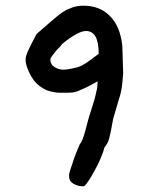

<svg xmlns="http://www.w3.org/2000/svg" viewBox="-20 -544 554 675"><path d="M413 -288C412 -274 411 -259 409 -243C407 -228 404 -212 398 -195L378 -127C375 -109 372 -95 370 -84C368 -74 366 -66 364 -58C362 -51 360 -45 357 -40C355 -36 351 -31 347 -25C345 -16 341 -4 334 12C328 27 320 42 312 57C304 71 297 84 289 95C282 105 277 111 273 111C262 111 252 109 240 103C229 97 223 88 223 77V68C224 64 226 58 228 50C231 41 235 31 239 17C244 3 251 -15 260 -36C267 -44 273 -59 279 -81L292 -130L310 -187C314 -201 317 -213 319 -223C322 -234 323 -244 323 -253V-258C308 -249 295 -243 284 -237C274 -232 265 -229 257 -225C249 -222 243 -220 237 -219C231 -219 226 -218 220 -218H189C177 -218 163 -221 149 -225C135 -230 123 -238 109 -250C96 -263 85 -281 76 -305C72 -316 70 -326 70 -334C70 -341 72 -349 75 -357C79 -366 83 -374 87 -383C92 -393 96 -401 100 -408C104 -416 107 -421 108 -424C129 -442 147 -458 161 -470C176 -483 188 -493 200 -501C212 -509 224 -514 235 -518C247 -522 259 -524 273 -524C310 -524 341 -513 365 -489C390 -465 405 -430 410 -383ZM327 -355C327 -409 312 -435 282 -435C264 -435 236 -420 198 -389C197 -387 195 -384 190 -379C186 -375 181 -370 176 -364C172 -358 167 -353 163 -347C159 -342 157 -338 157 -334C157 -323 162 -314 172 -308C182 -302 193 -299 203 -299C214 -299 231 -302 254 -308C260 -310 268 -313 280 -321C293 -329 309 -341 327 -355Z"/></svg>

Font: Gaegu
Style: Bold
Weight: 700
Designer: JIKJI
Foundry: JIKJI
Version: Version 1.00